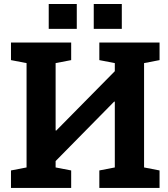

<svg xmlns="http://www.w3.org/2000/svg" viewBox="-20 -919 824 939"><path d="M33.7 0V-85.4L109.9 -100.1V-610.4L33.7 -625V-710.9H328.1V-625L252 -610.4V-281.2L254.9 -280.3L541.5 -570.8V-610.4L465.8 -625V-710.9H760.3V-625L684.6 -610.4V-100.1L760.3 -85.4V0H465.8V-85.4L541.5 -100.1V-421.4L538.6 -422.4L252 -131.3V-100.1L328.1 -85.4V0ZM438.5 -777.8V-899.4H575.7V-777.8ZM218.3 -777.8V-899.4H355.5V-777.8Z"/></svg>

Font: Roboto Slab
Style: Bold
Weight: 700
Designer: Google
Version: Version 2.000; ttfautohint (v1.8.1.43-b0c9)